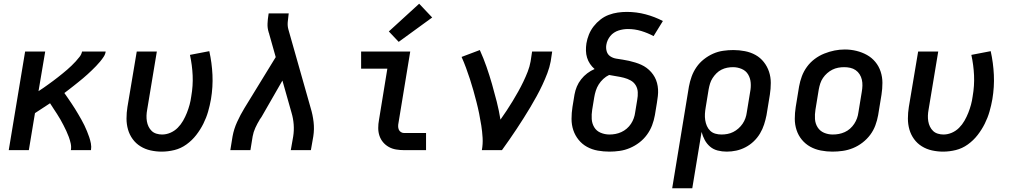

<svg xmlns="http://www.w3.org/2000/svg" viewBox="-20 -807 5440 1032"><path d="M27 0 115 -530H223L187 -317Q201 -326 214 -335Q227 -344 240 -353.5Q253 -363 266 -372.5Q279 -382 291.5 -392Q304 -402 316.5 -412Q329 -422 341 -432.5Q353 -443 364.5 -454Q376 -465 387 -477Q398 -489 408 -502Q418 -515 421 -530H548Q546 -515 537 -501.5Q528 -488 518 -476Q508 -464 496.5 -452Q485 -440 473.5 -429Q462 -418 450.5 -407.5Q439 -397 426.5 -386.5Q414 -376 401.5 -366Q389 -356 376.5 -346Q364 -336 351.5 -326.5Q339 -317 326 -307Q336 -293 345.5 -279Q355 -265 364.5 -251Q374 -237 383 -222.5Q392 -208 400.5 -193.5Q409 -179 417.5 -164Q426 -149 433.5 -133.5Q441 -118 447.5 -102Q454 -86 459.5 -70Q465 -54 468.5 -36Q472 -18 469 0H361Q364 -18 360 -36Q356 -54 350 -70.5Q344 -87 336.5 -103Q329 -119 321 -134.5Q313 -150 304.5 -165Q296 -180 286.5 -194.5Q277 -209 267.5 -223.5Q258 -238 249 -252Q229 -239 208.5 -225.5Q188 -212 168 -199L135 0Z M849 8Q819 8 789.5 1.5Q760 -5 735 -20.5Q710 -36 693 -59.5Q676 -83 668 -111Q660 -139 660 -170Q660 -201 665 -232L715 -530H823L771 -217Q768 -201 767.5 -185.5Q767 -170 769.5 -155Q772 -140 778.5 -126.5Q785 -113 795.5 -103Q806 -93 821 -88.5Q836 -84 851 -84Q874 -84 896 -93.5Q918 -103 935 -120Q952 -137 964 -158Q976 -179 984.5 -200.5Q993 -222 999 -244Q1005 -266 1008 -289Q1018 -346 1015.5 -401.5Q1013 -457 1001 -512L1105 -532Q1119 -469 1122 -404.5Q1125 -340 1114 -274Q1108 -240 1098.5 -207Q1089 -174 1073 -142Q1057 -110 1034.5 -81Q1012 -52 982 -30.5Q952 -9 917.5 -0.5Q883 8 849 8Z M1218 0 1230 -74Q1237 -113 1254.5 -151.5Q1272 -190 1294 -226L1462 -500L1427 -624Q1427 -626 1426 -628.5Q1425 -631 1424 -633Q1424 -633 1424 -633Q1424 -633 1424 -633V-634Q1417 -656 1418 -680Q1419 -704 1423 -728L1424 -735H1532L1531 -728Q1528 -708 1526.5 -687.5Q1525 -667 1530 -649L1650 -226Q1661 -190 1665.5 -151.5Q1670 -113 1664 -74L1651 0H1543L1556 -74Q1561 -106 1558.5 -138.5Q1556 -171 1547 -201L1498 -374L1386 -179Q1383 -175 1381 -171.5Q1379 -168 1376 -165V-164Q1363 -143 1352.5 -120Q1342 -97 1338 -74L1326 0Z M2152 0Q2130 0 2109 -3.5Q2088 -7 2070 -17Q2052 -27 2039 -42.5Q2026 -58 2019.5 -77.5Q2013 -97 2013 -119Q2013 -141 2017 -162L2062 -438H1921V-530H2185L2122 -147Q2120 -138 2120 -128.5Q2120 -119 2123.5 -110.5Q2127 -102 2135 -97Q2143 -92 2152 -92H2270V0ZM2123 -582 2070 -638 2233 -787 2303 -713Z M2570 0Q2576 -33 2574 -66.5Q2572 -100 2567 -132Q2562 -164 2555.5 -196Q2549 -228 2541 -259Q2533 -290 2524.5 -320.5Q2516 -351 2506 -381.5Q2496 -412 2485 -442Q2474 -472 2461 -501L2559 -538Q2579 -494 2595 -448Q2611 -402 2624.5 -355Q2638 -308 2650 -260.5Q2662 -213 2670 -164Q2687 -188 2703.5 -213Q2720 -238 2735.5 -263.5Q2751 -289 2765.5 -315Q2780 -341 2793 -368Q2806 -395 2816.5 -422Q2827 -449 2832 -477L2840 -530H2948L2940 -477Q2934 -445 2922 -413.5Q2910 -382 2895.5 -351Q2881 -320 2864.5 -290Q2848 -260 2830.5 -230.5Q2813 -201 2794.5 -172Q2776 -143 2757 -114Q2738 -85 2718 -56.5Q2698 -28 2678 0Z M3256 8Q3224 8 3193 2.5Q3162 -3 3135.5 -17.5Q3109 -32 3090 -55.5Q3071 -79 3061.5 -107.5Q3052 -136 3052 -168Q3052 -200 3057 -232L3068 -299Q3072 -321 3080.5 -341.5Q3089 -362 3103.5 -380.5Q3118 -399 3136.5 -413Q3155 -427 3176 -436Q3162 -448 3151.5 -463.5Q3141 -479 3135.5 -497Q3130 -515 3129.5 -534.5Q3129 -554 3132 -574Q3136 -598 3145.5 -621.5Q3155 -645 3171 -665.5Q3187 -686 3207.5 -702Q3228 -718 3252 -727Q3276 -736 3300.5 -739.5Q3325 -743 3349 -743Q3401 -743 3450 -730Q3499 -717 3543 -694L3493 -613Q3461 -630 3426.5 -640.5Q3392 -651 3355 -651Q3342 -651 3329.5 -649Q3317 -647 3304.5 -643Q3292 -639 3280.5 -631.5Q3269 -624 3260.5 -613.5Q3252 -603 3246.5 -591Q3241 -579 3239 -566Q3236 -548 3241 -531Q3246 -514 3260 -504.5Q3274 -495 3291.5 -492Q3309 -489 3326.5 -486.5Q3344 -484 3361 -480Q3378 -476 3394.5 -471Q3411 -466 3426.5 -459Q3442 -452 3455.5 -442Q3469 -432 3480 -419.5Q3491 -407 3499 -392.5Q3507 -378 3511.5 -361Q3516 -344 3517 -326.5Q3518 -309 3516 -291Q3514 -273 3511 -255L3500 -188Q3495 -160 3485 -133.5Q3475 -107 3457.5 -83Q3440 -59 3416.5 -41Q3393 -23 3366 -11.5Q3339 0 3311 4Q3283 8 3256 8ZM3256 -84Q3272 -84 3288 -87Q3304 -90 3319.5 -97Q3335 -104 3348.5 -115.5Q3362 -127 3371.5 -141.5Q3381 -156 3386.5 -171.5Q3392 -187 3394 -203L3405 -270Q3409 -291 3408 -311.5Q3407 -332 3397 -348.5Q3387 -365 3370 -374.5Q3353 -384 3333.5 -389Q3314 -394 3294 -397Q3274 -400 3254 -404Q3237 -396 3222.5 -382.5Q3208 -369 3198 -353Q3188 -337 3182.5 -319.5Q3177 -302 3174 -284L3163 -217Q3159 -192 3160.5 -167.5Q3162 -143 3174 -123Q3186 -103 3208.5 -93.5Q3231 -84 3256 -84Z M3593 205 3683 -342Q3688 -369 3697.5 -395.5Q3707 -422 3723.5 -446Q3740 -470 3763.5 -488.5Q3787 -507 3813 -518.5Q3839 -530 3867 -534Q3895 -538 3922 -538Q3953 -538 3984 -532Q4015 -526 4041 -511.5Q4067 -497 4085.5 -473.5Q4104 -450 4113.5 -421.5Q4123 -393 4123 -361.5Q4123 -330 4118 -298L4100 -188Q4095 -163 4087 -138Q4079 -113 4065 -89.5Q4051 -66 4031 -47Q4011 -28 3987 -15.5Q3963 -3 3937.5 2.5Q3912 8 3886 8Q3861 8 3837.5 2Q3814 -4 3796.5 -19Q3779 -34 3768 -54.5Q3757 -75 3751 -98L3701 205ZM3858 -84Q3874 -84 3890 -87Q3906 -90 3921 -97.5Q3936 -105 3949 -116.5Q3962 -128 3971.5 -142Q3981 -156 3986.5 -171.5Q3992 -187 3994 -203L4012 -313Q4017 -338 4015 -362.5Q4013 -387 4001 -407Q3989 -427 3966.5 -436.5Q3944 -446 3920 -446Q3904 -446 3888.5 -443Q3873 -440 3858 -432.5Q3843 -425 3831 -413Q3819 -401 3810 -387Q3801 -373 3796.5 -358Q3792 -343 3789 -327L3773 -229Q3770 -212 3769 -195Q3768 -178 3770.5 -161.5Q3773 -145 3779.5 -130Q3786 -115 3797.5 -104Q3809 -93 3825 -88.5Q3841 -84 3858 -84Z M4454 8Q4423 8 4392 2Q4361 -4 4335 -18.5Q4309 -33 4290 -56Q4271 -79 4261.5 -108Q4252 -137 4252 -168.5Q4252 -200 4257 -232L4275 -342Q4280 -370 4290 -397Q4300 -424 4317.5 -448Q4335 -472 4359 -490Q4383 -508 4410.5 -519Q4438 -530 4465.5 -535.5Q4493 -541 4521 -541Q4553 -541 4583.5 -533.5Q4614 -526 4640 -511.5Q4666 -497 4685 -474Q4704 -451 4713.5 -422Q4723 -393 4723 -361.5Q4723 -330 4718 -298L4700 -188Q4695 -160 4685 -133Q4675 -106 4657.5 -82.5Q4640 -59 4616 -40.5Q4592 -22 4565 -11Q4538 0 4510 4Q4482 8 4454 8ZM4456 -84Q4473 -84 4489 -87Q4505 -90 4520.5 -97Q4536 -104 4549 -115.5Q4562 -127 4571.5 -141.5Q4581 -156 4586.5 -171.5Q4592 -187 4594 -203L4612 -313Q4615 -330 4615.5 -346.5Q4616 -363 4612.5 -378.5Q4609 -394 4600.5 -407.5Q4592 -421 4579 -430Q4566 -439 4550 -442.5Q4534 -446 4517 -446Q4501 -446 4485 -443Q4469 -440 4454 -432.5Q4439 -425 4426 -413.5Q4413 -402 4403.5 -388Q4394 -374 4389 -358.5Q4384 -343 4381 -327L4363 -217Q4359 -192 4360.5 -167.5Q4362 -143 4374.5 -123Q4387 -103 4409 -93.5Q4431 -84 4456 -84Z M5049 8Q5019 8 4989.5 1.5Q4960 -5 4935 -20.5Q4910 -36 4893 -59.5Q4876 -83 4868 -111Q4860 -139 4860 -170Q4860 -201 4865 -232L4915 -530H5023L4971 -217Q4968 -201 4967.5 -185.5Q4967 -170 4969.5 -155Q4972 -140 4978.5 -126.5Q4985 -113 4995.5 -103Q5006 -93 5021 -88.5Q5036 -84 5051 -84Q5074 -84 5096 -93.5Q5118 -103 5135 -120Q5152 -137 5164 -158Q5176 -179 5184.5 -200.5Q5193 -222 5199 -244Q5205 -266 5208 -289Q5218 -346 5215.5 -401.5Q5213 -457 5201 -512L5305 -532Q5319 -469 5322 -404.5Q5325 -340 5314 -274Q5308 -240 5298.5 -207Q5289 -174 5273 -142Q5257 -110 5234.5 -81Q5212 -52 5182 -30.5Q5152 -9 5117.5 -0.5Q5083 8 5049 8Z"/></svg>

Font: Iosevka Curly SmBdExObl
Style: Regular
Weight: 600
Width: 7
Italic angle: -9°
Monospace: yes
Designer: Belleve Invis
Foundry: Belleve Invis
Version: Version 11.1.0; ttfautohint (v1.8.3)